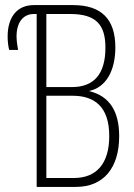

<svg xmlns="http://www.w3.org/2000/svg" viewBox="-20 -734 527 754"><path d="M124 0H278C388 0 448 -76 448 -199C448 -295 412 -356 331 -376V-377C396 -391 433 -456 433 -548C433 -659 378 -714 267 -714H113C44 -714 10 -663 10 -591C10 -573 12 -553 16 -538H51C49 -550 45 -571 45 -591C45 -645 70 -679 113 -679H124ZM262 -392H162V-679H256C358 -679 394 -636 394 -547C394 -443 349 -392 262 -392ZM270 -35H162V-358H265C350 -358 409 -316 409 -200C409 -89 357 -35 270 -35Z"/></svg>

Font: Noto Sans ExtraCondensed ExtraLight
Style: Regular
Weight: 200
Width: 2
Designer: Monotype Design Team
Foundry: Monotype Imaging Inc.
Version: Version 2.013